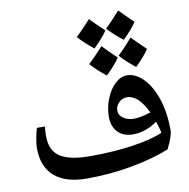

<svg xmlns="http://www.w3.org/2000/svg" viewBox="-106 -1121 1225 1245"><g transform="rotate(-10 507.0 -499.0)"><path d="M366.7 20Q226.6 20 153.3 -43.7Q80.1 -107.4 80.1 -231Q80.1 -255.4 87.2 -293.7Q94.2 -332 103 -359.9H155.8L154.3 -347.2L151.9 -301.8Q151.9 -232.9 179.2 -194.3Q206.5 -155.8 264.2 -137.5Q321.8 -119.1 409.7 -119.1Q564.9 -119.1 692.4 -137.7Q819.8 -156.2 893.1 -189Q884.3 -226.1 871.1 -265.1Q837.4 -240.2 795.9 -225.1Q754.4 -210 710 -210Q667.5 -210 637.2 -227.3Q606.9 -244.6 590.8 -275.6Q574.7 -306.6 574.7 -347.2Q574.7 -408.2 597.7 -466.6Q620.6 -524.9 658.2 -559.6Q695.8 -594.2 735.8 -594.2Q792.5 -594.2 843.5 -542.5Q894.5 -490.7 924.3 -399.9Q954.1 -309.1 954.1 -194.8Q954.1 -157.2 913.1 -75.2Q801.3 -30.8 659.2 -5.4Q517.1 20 366.7 20ZM732.9 -309.1Q779.8 -309.1 844.7 -331.1Q785.6 -454.1 711.9 -454.1Q681.2 -454.1 658.4 -431.9Q635.7 -409.7 635.7 -377Q635.7 -348.6 664.3 -328.9Q692.9 -309.1 732.9 -309.1ZM698.7 -718.3Q668.9 -672.4 608.9 -615.2Q545.9 -665 508.8 -708Q547.4 -743.7 585.9 -786.1L606.9 -809.1Q641.6 -771.5 698.7 -718.3ZM895 -740.2Q864.3 -693.4 805.7 -637.2Q741.2 -687.5 706.1 -729Q748.5 -768.6 802.7 -831.1Q835 -797.9 895 -740.2ZM649.9 -905.3Q620.1 -859.4 560.1 -802.2Q497.1 -852.1 460 -895Q486.3 -919.4 512.2 -947.3Q538.1 -975.1 558.1 -996.1Q592.8 -958.5 649.9 -905.3ZM845.7 -927.2Q814 -878.9 756.8 -824.2Q693.4 -873.5 656.7 -916Q701.7 -958 753.9 -1018.1Q791.5 -979 845.7 -927.2Z"/></g></svg>

Font: Sahl Naskh
Style: Bold
Weight: 700
Designer: Pascal Zoghbi
Version: Version 1.001